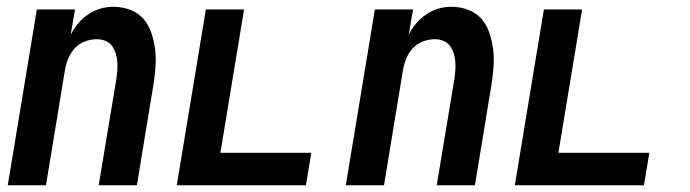

<svg xmlns="http://www.w3.org/2000/svg" viewBox="-20 -548 2040 568"><path d="M3 0 89 -520H202L189 -445Q198 -463 211 -478.5Q224 -494 241 -505.5Q258 -517 277 -522.5Q296 -528 315 -528Q341 -528 365 -519Q389 -510 404.5 -492Q420 -474 428 -450Q436 -426 439 -401Q442 -376 440 -350Q438 -324 434 -298L385 0H272L324 -313Q326 -326 327 -339.5Q328 -353 327 -366Q326 -379 322 -391Q318 -403 311 -412.5Q304 -422 292 -427Q280 -432 267 -432Q249 -432 231.5 -425.5Q214 -419 201.5 -405.5Q189 -392 182 -375Q175 -358 172 -340L116 0Z M503 0 589 -520H702L632 -96H901L885 0Z M1003 0 1089 -520H1202L1189 -445Q1198 -463 1211 -478.5Q1224 -494 1241 -505.5Q1258 -517 1277 -522.5Q1296 -528 1315 -528Q1341 -528 1365 -519Q1389 -510 1404.5 -492Q1420 -474 1428 -450Q1436 -426 1439 -401Q1442 -376 1440 -350Q1438 -324 1434 -298L1385 0H1272L1324 -313Q1326 -326 1327 -339.5Q1328 -353 1327 -366Q1326 -379 1322 -391Q1318 -403 1311 -412.5Q1304 -422 1292 -427Q1280 -432 1267 -432Q1249 -432 1231.5 -425.5Q1214 -419 1201.5 -405.5Q1189 -392 1182 -375Q1175 -358 1172 -340L1116 0Z M1503 0 1589 -520H1702L1632 -96H1901L1885 0Z"/></svg>

Font: Iosevka Term Curly
Style: Bold Italic
Weight: 700
Italic angle: -9°
Designer: Belleve Invis
Foundry: Belleve Invis
Version: Version 32.3.0